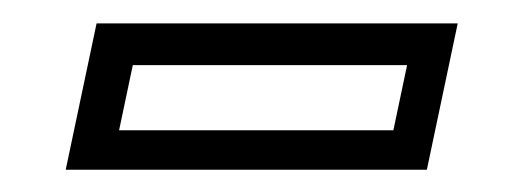

<svg xmlns="http://www.w3.org/2000/svg" viewBox="-20 -708 458 168"><path d="M37.5 -559.5 64.5 -687.5H380.5L353.5 -559.5ZM84.2 -594H324.2L336.2 -651H96.2Z"/></svg>

Font: Tourney Thin
Style: Italic
Weight: 100
Italic angle: -12°
Designer: Tyler Finck
Foundry: Etcetera Type Co
Version: Version 1.015